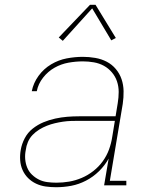

<svg xmlns="http://www.w3.org/2000/svg" viewBox="-20 -776 640 804"><path d="M215 8Q193 8 171.5 5Q150 2 131 -7Q112 -16 97.5 -30.5Q83 -45 74.5 -64Q66 -83 64.5 -105Q63 -127 67 -149Q71 -173 83.5 -197Q96 -221 117 -237.5Q138 -254 162 -264Q186 -274 211.5 -279.5Q237 -285 261.5 -287Q286 -289 311 -289H464L473 -344Q477 -368 477 -391Q477 -414 470 -435Q463 -456 448.5 -473Q434 -490 415 -500.5Q396 -511 373 -515Q350 -519 327 -519Q297 -519 266.5 -513.5Q236 -508 208.5 -492.5Q181 -477 160.5 -451Q140 -425 134 -394H113Q120 -429 141.5 -458.5Q163 -488 194 -506.5Q225 -525 259.5 -531.5Q294 -538 327 -538Q353 -538 379 -533.5Q405 -529 427 -517.5Q449 -506 465 -487Q481 -468 489 -444.5Q497 -421 497.5 -394.5Q498 -368 494 -341L440 -19H509V0H416L435 -112Q419 -83 394.5 -59Q370 -35 340 -19.5Q310 -4 278.5 2Q247 8 215 8ZM216 -11Q243 -11 269.5 -15.5Q296 -20 322 -31Q348 -42 371 -60Q394 -78 410.5 -101Q427 -124 436.5 -150Q446 -176 450 -203L461 -270H311Q294 -270 277.5 -269.5Q261 -269 244 -266.5Q227 -264 210 -260Q193 -256 176.5 -249.5Q160 -243 144.5 -233.5Q129 -224 116.5 -211Q104 -198 97 -181.5Q90 -165 88 -148Q84 -129 85.5 -110Q87 -91 94 -74Q101 -57 114 -44.5Q127 -32 143 -24Q159 -16 178 -13.5Q197 -11 216 -11ZM243 -605 226 -619 357 -756H380L465 -617L446 -607L366 -741Z"/></svg>

Font: Iosevka Curly Slab ThExObl
Style: Regular
Weight: 100
Width: 7
Italic angle: -9°
Monospace: yes
Designer: Belleve Invis
Foundry: Belleve Invis
Version: Version 11.1.0; ttfautohint (v1.8.3)